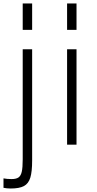

<svg xmlns="http://www.w3.org/2000/svg" viewBox="-30 -828 558 1099"><path d="M100 -808H154V-657H100ZM-10 247V193Q10 197 36 197Q62 197 75.5 188Q89 179 94.5 155.5Q100 132 100 84V-546H154V90Q154 155 143.5 189Q133 223 107 237Q81 251 31 251Q10 251 -10 247Z M354 -808H408V-657H354ZM354 -546H408V0H354Z"/></svg>

Font: Biryani UltraLight
Style: Regular
Weight: 250
Designer: Dan Reynolds and Mathieu Réguer
Foundry: Dan Reynolds and Mathieu Réguer
Version: Version 1.003; ttfautohint (v1.1) -l 5 -r 5 -G 72 -x 0 -D la